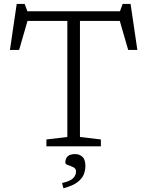

<svg xmlns="http://www.w3.org/2000/svg" viewBox="-20 -766 771 1005"><path d="M508 -36V0H223V-36L332.5 -49V-656.5H124L80 -504.5H32L67.5 -745.5H109L123.5 -707H608L622 -745.5H663.5L699 -504.5H651L607 -656.5H398.5V-49ZM305 192Q348.5 182 363.2 166.5Q378 151 378 131Q378 116.5 364 109.5Q350 102.5 336 98Q322 93.5 322 86Q322 40.5 373 40.5Q396 40.5 411.5 54.8Q427 69 427 103.5Q427 124.5 418.8 146.2Q410.5 168 385.8 187.2Q361 206.5 312 219.5Z"/></svg>

Font: Newsreader 6pt Light
Style: Regular
Weight: 300
Designer: Hugues Gentile
Foundry: Production Type
Version: Version 1.003; ttfautohint (v1.8.3)